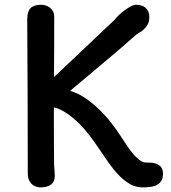

<svg xmlns="http://www.w3.org/2000/svg" viewBox="-20 -789 731 823"><path d="M99.1 -45.4Q99.1 -211.4 98.4 -375.5Q97.7 -539.6 96.7 -706.1Q96.7 -739.7 111.1 -754.2Q125.5 -768.6 155.8 -768.6Q167 -768.6 177.2 -765.1Q187.5 -761.7 195.3 -755.1Q203.1 -748.5 207.8 -739.3Q212.4 -730 212.4 -718.3Q212.4 -648.4 212.2 -585.4Q211.9 -522.5 211.4 -458.5L471.7 -704.6Q477.1 -712.4 488.5 -723.4Q500 -734.4 513.4 -744.4Q526.9 -754.4 540.3 -761.5Q553.7 -768.6 564 -768.6Q575.2 -768.6 585.4 -765.6Q595.7 -762.7 603.3 -756.3Q610.8 -750 615.5 -739.7Q620.1 -729.5 620.1 -715.3Q620.1 -700.2 615.5 -689.2Q610.8 -678.2 603 -669.7Q595.2 -661.1 585.7 -654.5Q576.2 -647.9 565.9 -642.1Q496.1 -580.1 424.8 -520.8Q353.5 -461.4 280.3 -399.4Q312.5 -390.6 343.5 -369.9Q374.5 -349.1 402.8 -322Q431.2 -294.9 455.3 -264.2Q479.5 -233.4 498 -204.6Q512.2 -182.6 526.1 -162.1Q540 -141.6 553.5 -126.2Q566.9 -110.8 579.8 -101.6Q592.8 -92.3 605.5 -92.3Q615.7 -92.3 628.4 -91.6Q641.1 -90.8 652.3 -86.2Q663.6 -81.5 671.1 -71.8Q678.7 -62 678.7 -43.9Q678.7 -23.9 670.4 -12.2Q662.1 -0.5 649.4 5.4Q636.7 11.2 620.8 12.7Q605 14.2 589.8 14.2Q562 14.2 536.9 -0.2Q511.7 -14.6 489 -38.3Q466.3 -62 445.3 -91.8Q424.3 -121.6 403.8 -152.3Q385.3 -180.2 363.5 -208.7Q341.8 -237.3 317.1 -261.5Q292.5 -285.6 265.6 -303.7Q238.8 -321.8 210.9 -329.1V-274.4Q210.9 -219.7 211.2 -169.4Q211.4 -119.1 211.9 -79.6Q213.4 -65.9 213.9 -55.4Q214.4 -44.9 214.8 -35.2Q214.8 -9.8 198.5 2.2Q182.1 14.2 153.3 14.2Q147 14.2 137.7 12Q128.4 9.8 119.9 3.2Q111.3 -3.4 105.2 -15.1Q99.1 -26.9 99.1 -45.4Z"/></svg>

Font: Autour One
Style: Regular
Weight: 400
Version: Version 1.007; ttfautohint (v0.92) -l 24 -r 24 -G 200 -x 7 -